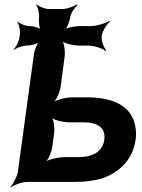

<svg xmlns="http://www.w3.org/2000/svg" viewBox="-20 -830 649 876"><path d="M444 -667C447 -687 467 -721 483 -732L480 -735C464 -724 420 -711 395 -711H343C321 -711 282 -703 271 -693L274 -690C285 -700 298 -732 300 -750C302 -768 321 -797 334 -807L330 -810C317 -800 284 -789 266 -789H202C184 -789 157 -800 148 -810L145 -807C154 -797 160 -768 158 -750V-749C156 -731 159 -700 168 -691L170 -693C162 -703 132 -711 114 -711C96 -711 70 -722 61 -731L59 -729C67 -719 73 -691 71 -673L69 -660C67 -642 52 -614 42 -604L43 -602C54 -611 84 -622 102 -622C120 -622 153 -630 163 -640L161 -642C150 -633 137 -602 135 -584L62 -50C59 -26 40 11 26 24L27 26C42 14 81 0 105 0H322C367 0 407 -5 442 -15C519 -40 586 -97 599 -194C603 -222 600 -248 593 -272C571 -344 502 -386 375 -386H312C282 -386 235 -375 221 -362L222 -360C237 -372 254 -412 257 -436L275 -572C278 -596 273 -636 262 -648L259 -646C269 -633 314 -622 344 -622H383C408 -622 449 -609 461 -598L465 -601C453 -612 441 -646 444 -667ZM456 -193C449 -140 406 -113 337 -113H274C244 -113 197 -102 183 -89L185 -87C200 -99 216 -139 219 -163L227 -222C230 -246 225 -286 214 -298L212 -296C222 -283 266 -272 296 -272H359C427 -272 463 -246 456 -193Z"/></svg>

Font: Asimov
Style: EdgeWideIt
Weight: 500
Designer: Google
Version: Version 2.000980: 2014